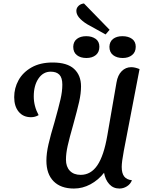

<svg xmlns="http://www.w3.org/2000/svg" viewBox="-20 -1067 834 1109"><path d="M248 -139Q248 -181 260 -233.5Q272 -286 295 -362Q319 -448 329.5 -493.5Q340 -539 340 -578Q340 -618 323 -635.5Q306 -653 273 -653Q229 -653 202 -613Q175 -573 175 -510Q175 -454 203 -402Q183 -390 159 -390Q114 -390 88 -421.5Q62 -453 62 -506Q62 -558 87 -603.5Q112 -649 162 -677.5Q212 -706 284 -706Q368 -706 408 -669Q448 -632 448 -568Q448 -527 437 -478.5Q426 -430 403 -347Q381 -270 371 -225.5Q361 -181 361 -145Q361 -104 383.5 -80.5Q406 -57 446 -57Q505 -57 542.5 -112.5Q580 -168 600 -285L653 -591Q660 -633 683 -656Q706 -679 738 -679Q759 -679 786 -668L695 -195Q683 -131 683 -103Q683 -66 697.5 -47.5Q712 -29 742 -26Q734 -4 713.5 9Q693 22 670 22Q634 22 611 -3.5Q588 -29 581 -69Q548 -27 502.5 -2.5Q457 22 407 22Q331 22 289.5 -20Q248 -62 248 -139ZM421 -1004Q421 -1021 433.5 -1033Q446 -1045 465 -1047L613 -895L590 -868L500 -918Q468 -934 444.5 -957Q421 -980 421 -1004ZM403 -797Q404 -827 424.5 -842.5Q445 -858 478 -858Q511 -858 532.5 -842.5Q554 -827 554 -797Q554 -766 533.5 -749Q513 -732 479 -732Q445 -732 424 -748.5Q403 -765 403 -797ZM612 -797Q613 -827 633.5 -842.5Q654 -858 687 -858Q721 -858 742.5 -842.5Q764 -827 764 -797Q764 -766 743 -749Q722 -732 689 -732Q655 -732 633.5 -748.5Q612 -765 612 -797Z"/></svg>

Font: Sansita SW
Style: Italic
Weight: 400
Italic angle: -11°
Designer: Pablo Cosgaya
Foundry: Omnibus-Type
Version: Version 1.000